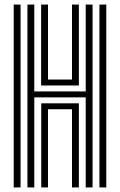

<svg xmlns="http://www.w3.org/2000/svg" viewBox="-20 -820 525 840"><path d="M100 0V-800H130V-420H355V-800H385V0H355V-394H130V0ZM160.5 0V-368H325V0H295V-342H190V0ZM40 0V-800H70V0ZM415 0V-800H445V0ZM160 -446V-800H190V-472H295V-800H325V-446Z"/></svg>

Font: Big Shoulders Inline Display Thin Black
Style: Regular
Weight: 900
Version: Version 2.002